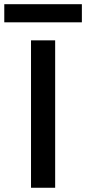

<svg xmlns="http://www.w3.org/2000/svg" viewBox="-71 -885 406 905"><path d="M75.2 0V-694.8H189V0ZM-50.8 -779.8V-865.2H314.9V-779.8Z"/></svg>

Font: SVN-Poppins Medium
Style: Regular
Weight: 500
Designer: Ninad Kale (Devanagari), Jonny Pinhorn (Latin)
Foundry: Indian Type Foundry
Version: Version 3.002 2017